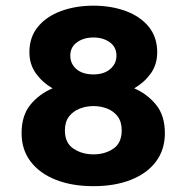

<svg xmlns="http://www.w3.org/2000/svg" viewBox="-20 -645 659 676"><path d="M309 10.5Q233.5 10.5 176.5 -12Q119.5 -34.5 87.8 -76.2Q56 -118 56 -176Q56 -238.5 87.2 -276.5Q118.5 -314.5 165 -334Q129.5 -354.5 106.5 -386.5Q83.5 -418.5 83.5 -461Q83.5 -514.5 113.8 -551Q144 -587.5 195.2 -606.2Q246.5 -625 309 -625Q371.5 -625 422.5 -606.2Q473.5 -587.5 503.5 -551Q533.5 -514.5 533.5 -461Q533.5 -418 510.8 -386.2Q488 -354.5 452.5 -334Q498 -314.5 529.2 -276.5Q560.5 -238.5 560.5 -176Q560.5 -118 529.2 -76.2Q498 -34.5 441.2 -12Q384.5 10.5 309 10.5ZM208.5 -186Q208.5 -141.5 238.8 -121.5Q269 -101.5 309 -101.5Q349.5 -101.5 379 -121.5Q408.5 -141.5 408.5 -186Q408.5 -216 394.5 -234.8Q380.5 -253.5 357.8 -262.5Q335 -271.5 309 -271.5Q283.5 -271.5 260.5 -262.5Q237.5 -253.5 223 -234.8Q208.5 -216 208.5 -186ZM227.5 -449Q227.5 -420.5 249 -401.8Q270.5 -383 309 -383Q346 -383 368 -401.8Q390 -420.5 390 -449Q390 -479 366.8 -496Q343.5 -513 309 -513Q274.5 -513 251 -496Q227.5 -479 227.5 -449Z"/></svg>

Font: Sono Monospace
Style: Bold
Weight: 700
Designer: Tyler Finck
Foundry: Tyler Finck
Version: Version 2.112